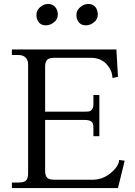

<svg xmlns="http://www.w3.org/2000/svg" viewBox="-20 -950 680 970"><path d="M223 -930Q245 -930 258.5 -915Q272 -900 272 -876.5Q272 -853 253 -837.5Q234 -822 211 -822Q188 -822 176 -837.5Q164 -853 164 -875Q164 -897 182.5 -913.5Q201 -930 223 -930ZM426.5 -930Q449 -930 461.5 -915Q474 -900 474 -876.5Q474 -853 455 -837.5Q436 -822 413.5 -822Q391 -822 378.5 -837Q366 -852 366 -874.5Q366 -897 385 -913.5Q404 -930 426.5 -930ZM576 0H40V-28H74Q103 -28 112.5 -39Q122 -50 122 -74V-626Q122 -646 109.5 -659Q97 -672 74 -672H40V-700H568L576 -562L548 -556Q548 -592 519 -625Q490 -658 438 -658H256Q226 -658 217 -646.5Q208 -635 208 -614V-386H408Q423 -386 431 -387.5Q439 -389 445.5 -398Q452 -407 452 -424V-470H482V-262H452V-304Q452 -329 441 -336.5Q430 -344 408 -344H208V-86Q208 -65 217 -53.5Q226 -42 256 -42H446Q499 -42 539.5 -76Q580 -110 582 -142L610 -138Z"/></svg>

Font: Montaga
Style: Regular
Weight: 400
Designer: Alejandra Rodriguez
Foundry: Alejandra Rodriguez
Version: Version 1.001